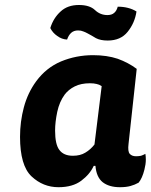

<svg xmlns="http://www.w3.org/2000/svg" viewBox="-20 -742 613 781"><path d="M536.1 -461.9Q502 -487.3 459 -502.9Q415 -517.6 358.4 -517.6Q290 -517.6 228.5 -492.2Q168 -466.8 127 -411.1Q92.8 -364.3 77.1 -305.7Q61.5 -247.1 61.5 -185.5Q61.5 -68.4 108.4 -24.4Q155.3 19.5 217.8 19.5Q275.4 19.5 310.5 -6.8Q345.7 -33.2 361.3 -67.4Q363.3 -67.4 368.2 -67.4Q372.1 -21.5 397.5 -1Q423.8 19.5 467.8 19.5Q493.2 19.5 510.7 14.6Q528.3 9.8 543.9 1Q558.6 -16.6 567.4 -51.8Q573.2 -74.2 573.2 -92.8Q573.2 -105.5 571.3 -116.2Q562.5 -111.3 553.7 -108.4Q544.9 -106.4 533.2 -106.4Q516.6 -106.4 507.8 -116.2Q499 -126 502.9 -157.2Q513.7 -258.8 536.1 -461.9ZM364.3 -154.3Q348.6 -133.8 327.1 -121.1Q306.6 -108.4 276.4 -108.4Q239.3 -108.4 221.7 -131.8Q204.1 -154.3 204.1 -210.9Q204.1 -245.1 212.9 -287.1Q221.7 -328.1 243.2 -357.4Q258.8 -377.9 284.2 -390.6Q309.6 -403.3 345.7 -403.3Q362.3 -403.3 373 -400.4Q383.8 -398.4 393.6 -391.6Q383.8 -312.5 364.3 -154.3ZM297.9 -618.2Q309.6 -618.2 318.4 -614.3Q327.1 -611.3 335.9 -606.4Q352.5 -597.7 370.1 -586.9Q388.7 -577.1 418 -577.1Q470.7 -577.1 499 -612.3Q528.3 -648.4 535.2 -695.3Q519.5 -705.1 500 -710Q481.4 -714.8 459 -714.8Q454.1 -697.3 444.3 -689.5Q434.6 -680.7 417 -680.7Q387.7 -680.7 366.2 -701.2Q344.7 -721.7 300.8 -721.7Q254.9 -721.7 226.6 -695.3Q197.3 -668.9 184.6 -627.9Q194.3 -608.4 212.9 -595.7Q231.4 -582 252.9 -581.1Q258.8 -598.6 269.5 -608.4Q280.3 -618.2 297.9 -618.2Z"/></svg>

Font: cl
Style: Bold Italic
Weight: 400
Designer: Mitja Miklavcic
Version: Version 7.504; 2011; Build 1022